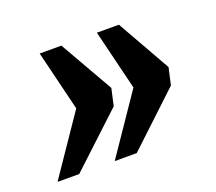

<svg xmlns="http://www.w3.org/2000/svg" viewBox="-79 -578 691 615"><g transform="rotate(-20 266.5 -270.0)"><path d="M216 -67 353 -268 303 -473H378L481 -291L468 -233L291 -67ZM21 -67 158 -268 108 -473H182L286 -291L273 -233L95 -67Z"/></g></svg>

Font: Noto Serif SemiCondensed ExtraBold
Style: Italic
Weight: 800
Width: 4
Italic angle: -12°
Designer: Monotype Design Team
Foundry: Monotype Imaging Inc.
Version: Version 2.014; ttfautohint (v1.8.4.7-5d5b)